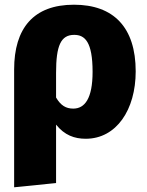

<svg xmlns="http://www.w3.org/2000/svg" viewBox="-20 -571 626 815"><path d="M294 -551C122 -551 40 -451 40 -276V224L218 206V-42C254 3 296 18 344 18C474 18 556 -105 556 -268C556 -455 462 -551 294 -551ZM291 -110C260 -110 238 -123 218 -157V-262C218 -377 238 -423 295 -423C340 -423 373 -394 373 -266C373 -153 340 -110 291 -110Z"/></svg>

Font: Fira Sans ExtraBold
Style: Regular
Weight: 800
Designer: bBox Type GmbH & Carrois Corporate GbR & Edenspiekermann AG
Foundry: bBox Type GmbH & Carrois Corporate GbR & Edenspiekermann AG
Version: Version 4.300;PS 004.300;hotconv 1.0.88;makeotf.lib2.5.64775